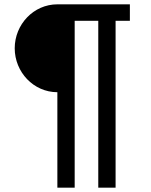

<svg xmlns="http://www.w3.org/2000/svg" viewBox="-20 -718 697 887"><path d="M245 149H325V-622H434V149H514V-622H580V-698H245C135 -698 48 -605 48 -495C48 -385 135 -292 245 -292Z"/></svg>

Font: IBM Plex Thai Looped Text
Style: Regular
Weight: 450
Designer: Mike Abbink, Paul van der Laan, Pieter van Rosmalen, Ben Mitchell, Mark Frömberg
Foundry: Bold Monday
Version: Version 1.0